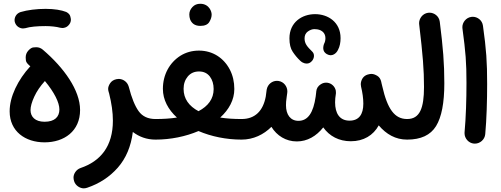

<svg xmlns="http://www.w3.org/2000/svg" viewBox="-20 -715 2686 1029"><path d="M31.7 -118.2C31.7 -11.2 115.2 47.9 218.8 47.9C324.2 47.9 409.2 -12.2 409.2 -125.5C409.2 -231.4 323.2 -351.6 209.5 -448.7C199.2 -457.5 187.5 -461.9 174.3 -461.9C172.9 -461.9 167.5 -461.4 159.2 -460.9C150.4 -460.4 141.1 -454.1 130.9 -442.9C122.1 -432.6 117.7 -420.9 117.7 -407.2C117.7 -405.8 118.2 -400.4 118.7 -392.1C119.1 -383.8 125.5 -374.5 136.7 -364.7L142.6 -359.9C108.9 -323.2 82 -283.7 62 -241.2C42 -198.2 31.7 -157.2 31.7 -118.2ZM60.1 -594.7C67.4 -571.8 88.4 -562.5 103.5 -562.5C107.9 -562.5 111.8 -563 115.7 -564C140.6 -571.8 180.2 -575.2 224.6 -575.2C252.4 -575.2 283.2 -571.8 302.2 -566.4C306.2 -565.4 310.1 -564.9 314 -564.9C324.2 -564.9 339.8 -567.9 352.1 -585.4C357.4 -592.8 359.9 -601.1 359.9 -609.9C359.9 -613.3 358.9 -619.6 356.4 -628.4C354 -636.7 347.2 -644.5 335 -650.9C309.1 -661.1 271 -667.5 224.6 -667.5C177.7 -667.5 127 -661.6 90.3 -650.4C66.4 -642.6 58.1 -621.6 58.1 -607.4C58.1 -603 58.6 -599.1 60.1 -594.7ZM143.6 -125C143.6 -144 150.4 -168 163.6 -196.8C176.8 -225.6 195.8 -253.4 220.7 -280.8C271 -220.2 298.3 -165.5 298.3 -128.4C298.3 -88.9 273.4 -62.5 218.8 -62.5C168 -62.5 143.6 -89.4 143.6 -125Z M562 -223.6 564.9 -213.9C578.1 -161.1 585 -112.8 585 -68.4C585 68.8 519.5 148.9 411.6 185.5C387.7 193.8 374 217.3 374 236.3C374 242.2 375 248.5 377 255.4C384.8 281.2 410.2 294.4 428.2 294.4C434.6 294.4 440.9 293.5 447.8 291C512.7 269 567.4 233.4 611.3 183.6C655.3 133.3 682.1 69.8 691.9 -7.8C725.1 17.6 765.1 33.2 813.5 33.2H814C829.1 33.2 842.3 27.8 853 17.1C863.8 5.9 869.1 -6.8 869.1 -22C869.1 -52.7 844.7 -77.1 814 -77.1H813.5C772.9 -77.1 743.2 -91.3 723.1 -119.1C703.1 -147 685.5 -189.9 670.4 -249L668.9 -253.4C662.6 -273.4 643.6 -290.5 618.7 -292H615.7C611.8 -292 607.9 -291.5 603.5 -290.5C588.4 -287.1 577.6 -279.8 570.3 -269C563 -257.8 559.6 -248 559.6 -238.8C559.6 -233.9 560.5 -229 562 -223.6Z M758.8 -22C758.8 -6.8 764.2 5.9 774.9 17.1C786.1 27.8 798.8 33.2 814 33.2C894.5 33.2 975.1 16.6 1043.9 -12.7C1112.3 16.6 1192.9 33.2 1274.4 33.2H1274.9C1290 33.2 1303.2 27.8 1314 17.1C1324.7 5.9 1330.1 -6.8 1330.1 -22C1330.1 -52.7 1305.7 -77.1 1274.9 -77.1H1274.4C1232.4 -77.1 1194.3 -79.6 1160.2 -85C1207 -127.4 1235.8 -179.7 1235.8 -237.8C1235.8 -275.9 1228 -310.5 1211.9 -341.8C1179.7 -403.8 1120.6 -443.8 1046.4 -443.8C1009.8 -443.8 976.6 -434.6 947.3 -416.5C888.7 -379.4 853 -314.9 853 -238.8C853 -180.2 881.3 -127.9 928.2 -85C893.6 -79.6 855.5 -77.1 814 -77.1C798.8 -77.1 786.1 -71.8 774.9 -61C764.2 -50.3 758.8 -37.1 758.8 -22ZM963.9 -238.8C963.9 -265.6 971.7 -287.6 986.8 -305.7C1002 -323.2 1021.5 -332 1046.4 -332C1071.3 -332 1090.3 -323.2 1104.5 -305.2C1118.2 -287.1 1125 -264.6 1125 -237.8C1125 -185.1 1095.2 -146 1043.9 -119.1C993.2 -146 963.9 -185.5 963.9 -238.8ZM994.6 -637.2C994.6 -627.9 996.1 -619.1 999 -610.8C1006.3 -592.8 1021 -576.2 1053.7 -576.2C1077.6 -576.2 1093.8 -583.5 1102.1 -597.7C1110.4 -611.8 1114.3 -624.5 1114.3 -636.7C1114.3 -647 1110.8 -657.2 1104.5 -668C1094.7 -683.1 1078.1 -694.8 1053.2 -694.8C1036.1 -694.8 1022 -689 1011.2 -677.2C1000 -665 994.6 -651.9 994.6 -637.2Z M1219.7 -22C1219.7 -6.8 1225.1 5.9 1235.8 17.1C1247.1 27.8 1259.8 33.2 1274.9 33.2C1337.9 33.2 1393.1 6.3 1434.6 -35.2C1463.9 12.2 1512.2 43 1570.8 43C1627 43 1675.3 14.6 1712.4 -32.2C1745.6 14.6 1796.4 42 1860.4 42C1928.7 42 1980.5 10.3 2009.8 -43C2050.3 4.4 2099.6 33.2 2161.6 33.2H2162.1C2177.2 33.2 2190.4 27.8 2201.2 17.1C2211.9 5.9 2217.3 -6.8 2217.3 -22C2217.3 -52.7 2192.9 -77.1 2162.1 -77.1H2161.6C2095.2 -77.1 2056.6 -129.9 2028.8 -252.4C2027.3 -257.8 2025.9 -264.2 2024.4 -270.5C2023.9 -272 2023.9 -273.9 2023.4 -275.9C2020 -291 2013.2 -301.8 2002 -308.6C1990.7 -315.4 1980.5 -318.8 1971.2 -318.8C1966.3 -318.8 1961.4 -318.4 1956.5 -316.9C1935.1 -312.5 1921.4 -299.3 1915.5 -277.8C1914.1 -272.9 1913.6 -268.1 1913.6 -263.2C1913.6 -259.3 1914.1 -255.4 1915 -251C1922.9 -217.8 1927.2 -188 1927.2 -159.2C1927.2 -102.1 1903.8 -68.4 1853.5 -68.4C1799.3 -68.4 1775.9 -108.4 1775.9 -166.5C1775.9 -173.3 1776.4 -180.7 1776.9 -188.5C1778.3 -196.8 1779.3 -205.6 1780.3 -214.4V-218.8C1780.3 -221.2 1780.3 -224.1 1779.8 -227.1V-228.5C1775.9 -250 1758.3 -268.1 1735.4 -271.5C1732.9 -272 1730.5 -272 1728 -272C1718.3 -272 1709 -269.5 1700.7 -264.2H1700.2C1699.7 -264.2 1699.7 -264.2 1699.7 -263.7C1684.6 -254.4 1676.3 -241.2 1674.8 -224.1V-222.2C1673.3 -213.9 1672.4 -205.6 1671.9 -197.8C1659.7 -111.8 1630.9 -67.4 1579.6 -67.4C1536.6 -67.4 1512.7 -100.6 1512.7 -150.9C1512.7 -163.1 1513.2 -174.3 1516.6 -196.3L1518.6 -210.9C1519 -212.9 1519 -215.3 1519.5 -217.8C1520 -220.2 1520 -223.1 1520 -225.6C1520 -250.5 1502 -276.9 1472.2 -281.2C1469.2 -281.7 1466.3 -281.7 1463.4 -281.7C1440.4 -281.7 1414.6 -265.1 1409.2 -234.4C1407.2 -219.2 1405.8 -206.5 1404.3 -197.3C1390.1 -121.6 1347.7 -77.1 1274.9 -77.1C1244.1 -77.1 1219.7 -52.7 1219.7 -22ZM1531.2 -509.3C1531.2 -478.5 1537.1 -454.6 1548.8 -437.5C1560.5 -419.9 1573.7 -403.8 1588.9 -389.6C1605 -374 1620.1 -374.5 1624.5 -374.5C1632.8 -374.5 1640.6 -377.4 1647.5 -383.8C1663.1 -397.5 1662.6 -412.6 1662.6 -416.5C1662.6 -424.8 1659.7 -432.1 1653.3 -438.5C1625.5 -465.8 1612.3 -481.4 1612.3 -509.3C1612.3 -525.4 1618.2 -537.6 1629.4 -545.9C1651.9 -562 1668.5 -558.6 1668.9 -558.6C1698.2 -558.6 1724.1 -542.5 1724.1 -510.7C1724.1 -499.5 1721.7 -488.8 1716.3 -479C1713.9 -472.2 1712.4 -465.3 1712.4 -459C1712.4 -451.7 1712.4 -436.5 1731.9 -424.8C1739.3 -420.9 1746.1 -418.9 1752.4 -418.9C1762.7 -418.9 1781.2 -425.8 1791.5 -447.8C1801.3 -465.8 1805.2 -487.8 1805.2 -510.7C1805.2 -596.7 1737.8 -639.2 1668.5 -639.2C1599.1 -639.2 1531.2 -596.2 1531.2 -509.3Z M2106.9 -22C2106.9 -6.8 2112.3 5.9 2123 17.1C2134.3 27.8 2147 33.2 2162.1 33.2C2235.4 33.2 2287.1 9.3 2316.9 -39.1C2346.7 -87.4 2361.3 -163.6 2361.3 -268.6C2361.3 -376.5 2354.5 -459.5 2336.9 -598.6C2333 -629.4 2306.2 -647 2282.2 -647C2279.8 -647 2276.9 -647 2274.4 -646.5C2244.6 -642.6 2226.1 -615.7 2226.1 -590.8C2226.1 -588.4 2226.1 -586.4 2226.6 -584C2246.1 -418.9 2252.4 -342.8 2252.4 -249C2252.4 -135.3 2230 -77.1 2162.1 -77.1C2147 -77.1 2134.3 -71.8 2123 -61C2112.3 -50.3 2106.9 -37.1 2106.9 -22Z M2458.5 -562C2475.6 -434.6 2480 -381.3 2480 -270.5C2480 -182.6 2477.1 -85.4 2469.7 -4.9V0C2469.7 25.9 2490.7 52.2 2520.5 54.7H2525.9C2551.8 54.7 2578.1 33.7 2580.6 3.9C2587.9 -76.7 2590.8 -174.8 2590.8 -265.1C2590.8 -383.3 2586.4 -448.2 2568.4 -576.7C2564.5 -607.4 2538.1 -625 2514.2 -625C2511.7 -625 2508.8 -625 2506.3 -624.5C2476.6 -620.6 2458 -593.8 2458 -569.8C2458 -567.4 2458 -564.5 2458.5 -562Z"/></svg>

Font: Mikhak SemiBold
Style: Regular
Weight: 600
Designer: Amin Abedi
Version: Version 3.2